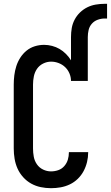

<svg xmlns="http://www.w3.org/2000/svg" viewBox="-20 -978 581 1006"><path d="M247 8Q220 8 193.5 2.5Q167 -3 143.5 -16Q120 -29 101.5 -49.5Q83 -70 72 -94.5Q61 -119 56.5 -146Q52 -173 52 -200V-535Q52 -559 55 -583.5Q58 -608 65.5 -631.5Q73 -655 86.5 -676Q100 -697 119 -712.5Q138 -728 162 -735.5Q186 -743 211 -743Q232 -743 253 -737.5Q274 -732 292 -721.5Q310 -711 325.5 -695.5Q341 -680 352 -662V-784Q352 -808 356 -831Q360 -854 371 -875Q382 -896 399 -912.5Q416 -929 437 -939.5Q458 -950 481.5 -954Q505 -958 528 -958H541V-881H528Q510 -881 492 -874.5Q474 -868 461.5 -854Q449 -840 444.5 -821.5Q440 -803 440 -784V-554H352Q352 -574 344 -593Q336 -612 321.5 -626Q307 -640 287.5 -647.5Q268 -655 248 -655Q226 -655 206 -645Q186 -635 174 -617.5Q162 -600 157.5 -578.5Q153 -557 153 -535V-200Q153 -178 157 -156.5Q161 -135 173.5 -117Q186 -99 206 -89.5Q226 -80 247 -80Q267 -80 285.5 -86.5Q304 -93 317 -108Q330 -123 335.5 -141.5Q341 -160 341 -180V-181H442V-179Q442 -154 436 -129Q430 -104 418 -81.5Q406 -59 387.5 -41Q369 -23 346 -12Q323 -1 298 3.5Q273 8 247 8Z"/></svg>

Font: Iosevka Custom Semibold
Style: Regular
Weight: 600
Designer: Belleve Invis
Foundry: Belleve Invis
Version: Version 27.0.2; ttfautohint (v1.8.4)